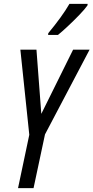

<svg xmlns="http://www.w3.org/2000/svg" viewBox="-20 -970 482 990"><path d="M73 0 131 -275 85 -714H168L193 -383L357 -714H442L212 -277L153 0ZM228 -790H279Q299 -806 329.5 -834.5Q360 -863 388.5 -892.5Q417 -922 431 -942L432 -950H338Q319 -917 291 -878.5Q263 -840 229 -799Z"/></svg>

Font: Noto Sans UI Condensed
Style: Italic
Weight: 400
Width: 3
Italic angle: -12°
Designer: Monotype Design Team
Foundry: Monotype Imaging Inc.
Version: Version 1.901